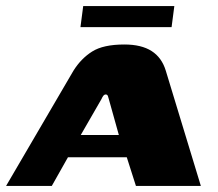

<svg xmlns="http://www.w3.org/2000/svg" viewBox="-51 -610 714 630"><path d="M-31 0 190 -378Q215 -418 251.5 -441Q288 -464 357 -464Q413 -464 446.5 -442.5Q480 -421 493 -378L608 0H395L365 -94H172L119 0ZM214 -167H339L306 -285Q305 -290 303 -295Q301 -300 296 -300Q291 -300 287.5 -295Q284 -290 282 -285ZM213 -521 222 -590H521L512 -521Z"/></svg>

Font: Genos ExtraBold
Style: Italic
Weight: 800
Italic angle: -8°
Version: Version 1.010